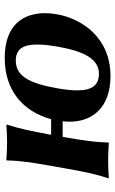

<svg xmlns="http://www.w3.org/2000/svg" viewBox="143 -622 489 815"><g transform="rotate(-90 387.5 -214.5)"><path d="M537.3 -392C585.8 -392 606 -362.1 606 -301.3C606 -276.4 602.6 -246.3 596.4 -211C576.4 -97.5 541.5 -39 482.1 -39C433.5 -39 411.4 -68 411.4 -131.3C411.4 -154.7 414.4 -182.9 420.3 -216C440.5 -330.5 470.3 -392 537.3 -392ZM92.3 -250 79.7 -179C66.7 -105 56.7 -54 38.2 0L38.6 3C38.6 3 79.2 0 114.2 0C148.2 0 187.6 3 187.6 3L190.2 0C191.2 -57 198.5 -104 211.7 -179L214.2 -193H280.2C279 -183.1 278.4 -173.2 278.4 -163.4C278.4 -72 333.3 10 472.4 10C639.4 10 716.8 -117 734.4 -217C737.4 -233.7 739.1 -250.8 739.1 -267.8C739.1 -355.9 693.7 -439 548.6 -439C410.6 -439 321.8 -361 288.9 -242H222.9L224.3 -250C238.5 -325 248.3 -375 265.8 -429L264.4 -432C264.4 -432 223.8 -429 189.8 -429C154.8 -429 115.4 -432 115.4 -432L113.8 -429C113.3 -375 104.8 -321 92.3 -250Z"/></g></svg>

Font: Linux Biolinum O 
Style: Bold Italic
Weight: 700
Designer: Philipp H. Poll
Foundry: Philipp H. Poll
Version: Version 1.3.2